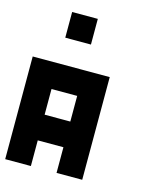

<svg xmlns="http://www.w3.org/2000/svg" viewBox="-113 -701 726 903"><g transform="rotate(15 250.0 -250.0)"><path d="M250 -625V-500H125V-625ZM375 -375V125H250V0H125V125H0V-375ZM125 -250V-125H250V-250Z"/></g></svg>

Font: Bytesized
Style: Regular
Weight: 400
Monospace: yes
Designer: baltdev
Version: Version 1.000